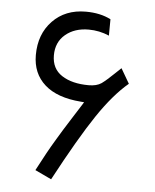

<svg xmlns="http://www.w3.org/2000/svg" viewBox="-49 -667 585 724"><g transform="rotate(5 244.0 -304.5)"><path d="M263.7 -558.1Q210.4 -558.1 175.8 -529.1Q141.1 -500 141.1 -450.2Q141.1 -399.4 179.7 -374.3Q218.3 -349.1 281.7 -349.1Q311.5 -349.1 329.6 -361.3Q340.3 -369.1 351.1 -378.7Q361.8 -388.2 376.2 -401.9Q390.6 -415.5 399.4 -423.8L432.1 -367.7Q375.5 -320.3 316.9 -233.2Q258.3 -146 171.4 16.6L109.4 -12.7Q129.9 -51.8 144.8 -78.9Q159.7 -106 176.8 -134.3Q193.8 -162.6 200.4 -173.3Q207 -184.1 230.7 -221.4Q254.4 -258.8 263.7 -273.4L270 -283.7L257.8 -284.7Q167.5 -291.5 120.4 -333.5Q73.2 -375.5 73.2 -445.3Q73.2 -524.4 121.3 -574.5Q169.4 -624.5 247.1 -624.5Q274.4 -624.5 298.1 -619.4Q321.8 -614.3 341.8 -604L341.3 -542Q304.2 -558.1 263.7 -558.1Z"/></g></svg>

Font: Shabnam Light FD
Style: Light-FD
Weight: 300
Foundry: DejaVu fonts team - Redesigned by Saber Rastikerdar - Based on Vazir font
Version: Version 5.0.0